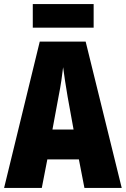

<svg xmlns="http://www.w3.org/2000/svg" viewBox="-20 -968 614 937"><path d="M392 -51 365 -190H211L184 -51H0L174 -765H398L574 -51ZM310 -496Q303 -536 297.5 -573Q292 -610 288 -640Q285 -612 279.5 -575Q274 -538 266 -498L236 -336H339ZM437 -948V-833H140V-948Z"/></svg>

Font: Noto Sans Tamil UI ExtraCondensed Black
Style: Regular
Weight: 900
Width: 2
Designer: Jelle Bosma - Monotype Design Team
Foundry: Monotype Imaging Inc.
Version: Version 2.004; ttfautohint (v1.8.4.7-5d5b)